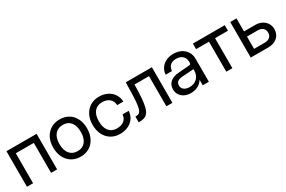

<svg xmlns="http://www.w3.org/2000/svg" viewBox="87 -1419 3486 2338"><g transform="rotate(-30 1830.0 -250.5)"><path d="M52.1 -500V0H138V-421.3H391.1V0H475.9V-500Z M566.9 -251.9Q566.9 -173.3 596.8 -114.2Q626.8 -55.1 680.4 -22.4Q734.1 10.4 805.2 10.4Q876.2 10.4 929.4 -22.4Q982.5 -55.1 1012.2 -114.2Q1042 -173.3 1042 -252Q1042 -330.7 1012.2 -389.2Q982.5 -447.7 929.4 -480.1Q876.2 -512.4 805.2 -512.4Q734.1 -512.4 680.5 -480.1Q626.8 -447.8 596.8 -389.2Q566.9 -330.6 566.9 -251.9ZM954.3 -252Q954.3 -164.1 915.2 -115.5Q876.1 -66.9 805.2 -66.9Q733.9 -66.9 694.1 -115.5Q654.4 -164.1 654.4 -252Q654.4 -339.2 694.1 -387.1Q733.9 -435.1 805.2 -435.1Q876.1 -435.1 915.2 -387.1Q954.3 -339.2 954.3 -252Z M1120.9 -252Q1120.9 -173.3 1150.8 -114.2Q1180.8 -55.1 1234.2 -22.4Q1287.6 10.4 1358.2 10.4Q1422 10.4 1472.1 -12.9Q1522.2 -36.1 1552.9 -79.1Q1583.5 -122 1587.7 -181.5H1500.3Q1497.3 -127.1 1458.6 -97Q1420 -66.9 1358.2 -66.9Q1287.2 -66.9 1247.8 -115.5Q1208.4 -164.1 1208.4 -252Q1208.4 -339.3 1247.6 -387.2Q1286.9 -435.1 1358.2 -435.1Q1420.5 -435.1 1459.2 -402.6Q1497.9 -370.1 1500.3 -311.9H1587.7Q1584.4 -373.1 1553.9 -418Q1523.5 -462.9 1472.8 -487.6Q1422.1 -512.4 1358.2 -512.4Q1287.5 -512.4 1234.1 -480.1Q1180.6 -447.7 1150.8 -389.2Q1120.9 -330.6 1120.9 -252Z M1729.9 -500Q1728.4 -382.4 1724.9 -305.2Q1721.5 -228.1 1714.5 -182.4Q1707.5 -136.7 1695.7 -114.6Q1683.9 -92.5 1665.9 -85.9Q1648 -79.4 1622.8 -79.4V1.1Q1665.4 1.1 1696.3 -7.4Q1727.2 -16 1748.2 -40.6Q1769.2 -65.3 1782.1 -112.4Q1794.9 -159.5 1801 -235.5Q1807.1 -311.5 1808.6 -423.8H2012.3V0H2097V-500Z M2609.7 -322.6Q2609.7 -378.4 2583.5 -421Q2557.2 -463.6 2510.9 -487.6Q2464.6 -511.6 2403.4 -511.6Q2345.2 -511.6 2299.9 -489.7Q2254.6 -467.7 2227.4 -428.5Q2200.1 -389.2 2196.6 -337.4H2285Q2296.2 -442 2401.9 -442Q2458.3 -442 2491.1 -411.5Q2524 -381 2524 -330V0H2609.7ZM2556.5 -207.3 2524 -209.9Q2524 -142.6 2483.2 -101.6Q2442.4 -60.6 2376 -60.6Q2327.9 -60.6 2299.4 -82.7Q2270.9 -104.7 2270.9 -142.4Q2270.9 -209.8 2359.5 -215.8L2525.8 -227L2524 -316.6Q2524 -304.5 2518.1 -298.6Q2512.3 -292.7 2498.4 -291.9L2344.9 -279.5Q2268.4 -273.9 2226.4 -236.6Q2184.4 -199.4 2184.4 -137.1Q2184.4 -93.7 2205.9 -60.3Q2227.5 -26.9 2265.6 -8Q2303.8 10.9 2353.6 10.9Q2414.1 10.9 2459.9 -15.3Q2505.6 -41.5 2531.1 -90.4Q2556.5 -139.3 2556.5 -207.3Z M3121.6 -500H2673.4V-422H2854.8V0H2940.2V-422H3121.6Z M3432.8 -71.7H3286.7V-244.6H3434.2Q3482 -244.6 3508.3 -221.7Q3534.5 -198.8 3534.5 -157.7Q3534.5 -116.4 3507.9 -94.1Q3481.3 -71.7 3432.8 -71.7ZM3443.6 -317.1H3286.7V-500H3198.6V0H3444.9Q3523.6 0 3572.5 -42.5Q3621.4 -85 3621.4 -156.9Q3621.4 -203.9 3598.6 -240.1Q3575.8 -276.2 3535.9 -296.7Q3495.9 -317.1 3443.6 -317.1Z"/></g></svg>

Font: Overused Grotesk Light
Style: Regular
Weight: 300
Designer: RandomMaerks
Version: Version 0.005